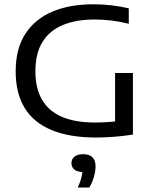

<svg xmlns="http://www.w3.org/2000/svg" viewBox="-20 -622 720 876"><path d="M419.5 5.5Q297.5 5.5 215.5 -28.5Q133.5 -62.5 92.5 -129.5Q51.5 -196.5 51.5 -296Q51.5 -399 95.2 -467Q139 -535 218.5 -568.8Q298 -602.5 406 -602.5Q449 -602.5 490.5 -597.5Q532 -592.5 567.5 -584V-513.5Q525.5 -524 487.5 -528.5Q449.5 -533 411.5 -533Q328 -533 267.5 -508.2Q207 -483.5 174.2 -431.2Q141.5 -379 141.5 -296Q141.5 -219 171.8 -167Q202 -115 262.5 -89Q323 -63 414 -63Q447.5 -63 483.5 -65.8Q519.5 -68.5 548 -74L505 -34.5V-289H586.5V-8Q544.5 -1.5 501.8 2Q459 5.5 419.5 5.5ZM335 233.5Q348 204 352.5 183Q357 162 357 141.5L369 163H361Q333 163 319.5 151.8Q306 140.5 306 122Q306 104 319.5 92.8Q333 81.5 359.5 81.5Q387.5 81.5 401.8 95.5Q416 109.5 416 136.5Q416 158 408.8 184Q401.5 210 387.5 233.5Z"/></svg>

Font: Encode Sans SC Expanded
Style: Regular
Weight: 400
Width: 7
Designer: Multiple Designers
Foundry: Impallari Type
Version: Version 3.002